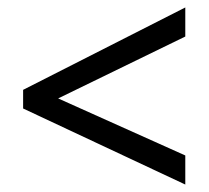

<svg xmlns="http://www.w3.org/2000/svg" viewBox="-20 -617 560 515"><path d="M477 -122 42 -326V-376L477 -597V-519L136 -353L477 -200Z"/></svg>

Font: Noto Sans Khmer SemiCondensed
Style: Regular
Weight: 400
Width: 4
Designer: Danh Hong and the Monotype Design Team
Foundry: Monotype Imaging Inc.
Version: Version 2.004